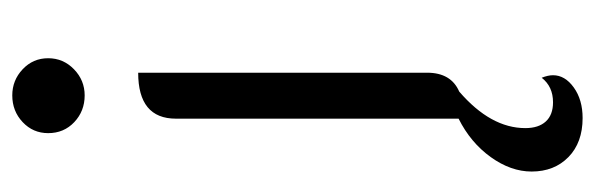

<svg xmlns="http://www.w3.org/2000/svg" viewBox="-340 -408 946 305"><g transform="rotate(-90 132.5 -256.0)"><path d="M192 -652Q192 -628 174.5 -611Q157 -594 133 -594Q108 -594 90.5 -610.5Q73 -627 73 -652Q73 -676 90.5 -692.5Q108 -709 133 -709Q157 -709 174.5 -692.5Q192 -676 192 -652ZM169 -509V-50Q169 -12 139 1Q81 51 81 106Q81 127 91.5 138.5Q102 150 122 150Q147 150 161 132Q165 142 165 150Q165 169 145.5 183Q126 197 97 197Q58 197 35 174.5Q12 152 12 116Q12 83 35 51Q58 19 96 0V-449Q96 -509 169 -509Z"/></g></svg>

Font: K2D Light
Style: Regular
Weight: 300
Designer: Katatrad Aksorn Co.,Ltd.
Foundry: Cadson Demak Co.,Ltd.
Version: Version 1.000; ttfautohint (v1.6)